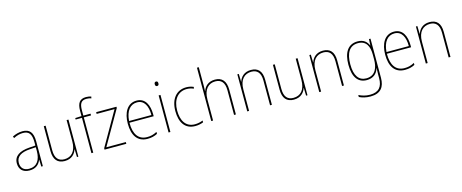

<svg xmlns="http://www.w3.org/2000/svg" viewBox="-48 -1583 6362 2642"><g transform="rotate(-15 3133.0 -262.0)"><path d="M232 -537C182 -537 133 -523 88 -501L98 -476C147 -502 190 -512 232 -512C316 -512 354 -467 354 -347V-301L266 -295C127 -285 44 -234 44 -129C44 -49 91 10 189 10C286 10 331 -42 353 -99H355L358 0H380V-353C380 -483 332 -537 232 -537ZM267 -271 354 -277V-220C353 -98 304 -14 189 -14C114 -14 72 -57 72 -129C72 -220 145 -263 267 -271Z M886 -528H860V-227C860 -82 792 -15 692 -15C608 -15 561 -65 561 -179V-528H535V-174C535 -53 588 10 691 10C793 10 841 -51 861 -111H863L866 0H886Z M1201 -503V-528H1098V-601C1098 -701 1125 -740 1199 -740C1220 -740 1245 -737 1266 -728L1272 -753C1251 -760 1229 -765 1199 -765C1107 -765 1072 -710 1072 -604V-528L982 -524V-503H1072V0H1098V-503Z M1569 0V-25H1291L1570 -510V-528H1281V-503H1536L1259 -20V0Z M1858 -538C1724 -538 1660 -416 1660 -261C1660 -100 1724 10 1871 10C1927 10 1970 -1 2012 -23V-51C1960 -24 1924 -15 1871 -15C1749 -15 1685 -105 1686 -269H2031V-295C2031 -427 1982 -538 1858 -538ZM1858 -513C1960 -513 2006 -420 2005 -293H1687C1697 -438 1762 -513 1858 -513Z M2185 -722C2165 -722 2159 -706 2159 -690C2159 -673 2165 -658 2184 -658C2205 -658 2211 -672 2211 -690C2211 -706 2207 -722 2185 -722ZM2197 -528H2171V0H2197Z M2551 10C2596 10 2638 0 2666 -12V-38C2633 -24 2592 -15 2552 -15C2419 -15 2363 -121 2363 -260C2363 -416 2441 -513 2565 -513C2598 -513 2631 -507 2663 -492L2669 -516C2638 -530 2605 -538 2565 -538C2423 -538 2337 -429 2337 -259C2337 -101 2403 10 2551 10Z M2805 -495V-760H2779V0H2805V-301C2805 -446 2877 -513 2973 -513C3054 -513 3104 -466 3104 -351V0H3130V-353C3130 -478 3073 -538 2974 -538C2875 -538 2824 -478 2805 -420H2803C2804 -446 2805 -464 2805 -495Z M3487 -538C3387 -538 3337 -477 3318 -416H3316L3313 -528H3292V0H3318V-305C3318 -446 3389 -513 3487 -513C3568 -513 3617 -465 3617 -352V0H3643V-357C3643 -481 3586 -538 3487 -538Z M4150 -528H4124V-227C4124 -82 4056 -15 3956 -15C3872 -15 3825 -65 3825 -179V-528H3799V-174C3799 -53 3852 10 3955 10C4057 10 4105 -51 4125 -111H4127L4130 0H4150Z M4513 -538C4413 -538 4363 -477 4344 -416H4342L4339 -528H4318V0H4344V-305C4344 -446 4415 -513 4513 -513C4594 -513 4643 -465 4643 -352V0H4669V-357C4669 -481 4612 -538 4513 -538Z M5006 -538C4868 -538 4802 -431 4802 -258C4802 -79 4873 10 4994 10C5083 10 5142 -37 5163 -115H5165C5163 -75 5163 -51 5163 -15V29C5163 148 5111 216 4985 216C4921 216 4869 199 4826 177V206C4868 226 4918 241 4985 241C5131 241 5189 160 5189 29V-528H5167L5163 -438H5161C5138 -493 5094 -538 5006 -538ZM5006 -513C5124 -513 5163 -422 5163 -307V-237C5163 -132 5128 -15 4994 -15C4887 -15 4829 -97 4829 -258C4829 -415 4882 -513 5006 -513Z M5525 -538C5391 -538 5327 -416 5327 -261C5327 -100 5391 10 5538 10C5594 10 5637 -1 5679 -23V-51C5627 -24 5591 -15 5538 -15C5416 -15 5352 -105 5353 -269H5698V-295C5698 -427 5649 -538 5525 -538ZM5525 -513C5627 -513 5673 -420 5672 -293H5354C5364 -438 5429 -513 5525 -513Z M6031 -538C5931 -538 5881 -477 5862 -416H5860L5857 -528H5836V0H5862V-305C5862 -446 5933 -513 6031 -513C6112 -513 6161 -465 6161 -352V0H6187V-357C6187 -481 6130 -538 6031 -538Z"/></g></svg>

Font: Noto Sans Sinhala UI SemiCondensed Thin
Style: Regular
Weight: 100
Width: 4
Designer: Jelle Bosma - Monotype Design Team
Foundry: Monotype Imaging Inc.
Version: Version 2.006